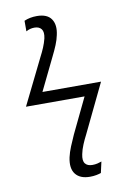

<svg xmlns="http://www.w3.org/2000/svg" viewBox="-84 -776 579 839"><g transform="rotate(-10 206.0 -357.0)"><path d="M247 9Q203 9 183 -16.5Q163 -42 173 -90Q178 -112 188 -136.5Q198 -161 209 -185L284 -341H24L124 -544Q134 -563 142 -582Q150 -601 155 -621Q161 -649 151 -662Q141 -675 120 -675Q100 -675 83 -665V-712Q108 -723 139 -723Q185 -723 203 -696.5Q221 -670 211 -626Q207 -606 198 -584Q189 -562 176 -536L106 -392H366L261 -174Q252 -157 243 -135.5Q234 -114 230 -94Q224 -66 234 -53Q244 -40 266 -40Q278 -40 288.5 -42.5Q299 -45 307 -48L296 1Q288 4 275 6.5Q262 9 247 9Z"/></g></svg>

Font: Noto Sans SemiCondensed Light
Style: Italic
Weight: 300
Width: 4
Italic angle: -12°
Designer: Monotype Design Team
Foundry: Monotype Imaging Inc.
Version: Version 2.013; ttfautohint (v1.8.4.7-5d5b)